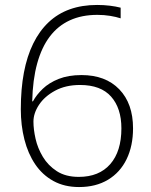

<svg xmlns="http://www.w3.org/2000/svg" viewBox="-20 -745 611 775"><path d="M64 -304Q64 -386 76.5 -452Q89 -518 114 -569Q139 -620 176 -655Q213 -690 262 -707.5Q311 -725 372 -725Q399 -725 423.5 -722Q448 -719 467 -714V-671Q449 -677 424.5 -681Q400 -685 373 -685Q310 -685 262 -663Q214 -641 181 -597.5Q148 -554 130 -488.5Q112 -423 110 -336H113Q127 -362 152.5 -386.5Q178 -411 217 -426.5Q256 -442 309 -442Q406 -442 461.5 -384.5Q517 -327 517 -227Q517 -156 491 -102.5Q465 -49 416 -19.5Q367 10 299 10Q240 10 195.5 -14.5Q151 -39 122 -82Q93 -125 78.5 -182Q64 -239 64 -304ZM298 -31Q380 -31 425 -82.5Q470 -134 470 -227Q470 -308 428.5 -355Q387 -402 303 -402Q245 -402 202.5 -379Q160 -356 137.5 -322Q115 -288 115 -254Q115 -223 123.5 -185Q132 -147 153 -112Q174 -77 209.5 -54Q245 -31 298 -31Z"/></svg>

Font: Noto Sans Syriac Eastern ExtraLight
Style: Regular
Weight: 250
Designer: Patrick Giasson and the Monotype Design Team
Foundry: Monotype Imaging Inc.
Version: Version 3.001